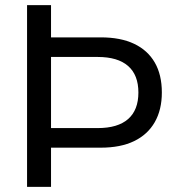

<svg xmlns="http://www.w3.org/2000/svg" viewBox="-20 -725 678 745"><path d="M85 0V-705H178V-580H371Q448 -580 500.5 -555Q553 -530 580.5 -482.5Q608 -435 608 -366Q608 -299 580.5 -251Q553 -203 500.5 -177.5Q448 -152 371 -152H178V0ZM178 -228H359Q437 -228 477 -263Q517 -298 517 -366Q517 -434 477 -469Q437 -504 359 -504H178Z"/></svg>

Font: Nunito Sans 12pt Medium
Style: Regular
Weight: 500
Designer: Vernon Adams
Foundry: Vernon Adams
Version: Version 3.101;gftools[0.9.27]